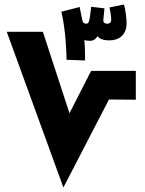

<svg xmlns="http://www.w3.org/2000/svg" viewBox="-20 -831 642 851"><path d="M357 -563C357 -585 357 -616 354 -654C361 -651 369 -650 380 -650C390 -650 404 -655 412 -671C422 -657 443 -652 464 -652C507 -652 541 -675 541 -728C541 -746 537 -788 529 -811L465 -798C470 -779 473 -752 473 -743C473 -739 472 -726 455 -726C443 -726 437 -733 438 -743L443 -794L384 -801C377 -736 375 -726 362 -726C352 -726 347 -731 345 -741L333 -800L252 -779C271 -701 275 -594 275 -566ZM261 0 463 -390 582 -389V-517H384L288 -329L170 -690H10Z"/></svg>

Font: Noto Sans Arabic ExtCond Blk
Style: Regular
Weight: 900
Width: 2
Designer: Monotype Design Team, Nadine Chahine, Nizar Qandah and Khaled Hosny
Foundry: Monotype Imaging Inc.
Version: Version 2.012